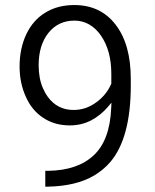

<svg xmlns="http://www.w3.org/2000/svg" viewBox="-20 -733 602 747"><path d="M399.9 -317.4Q372.1 -284.7 334.5 -264.6Q296.4 -245.1 251.5 -245.1Q192.4 -245.1 148.4 -274.4Q126.5 -288.6 109.4 -309.1Q92.3 -329.6 80.6 -356.4Q56.2 -409.7 56.2 -474.6Q56.2 -544.4 82.5 -600.1Q108.9 -655.3 156.7 -684.1Q204.6 -713.4 269 -713.4Q371.1 -713.4 429.7 -637.2Q488.8 -560.5 488.8 -426.8V-400.4Q488.8 -195.8 408.7 -102.1Q381.8 -71.3 346.4 -50.3Q311 -29.3 265.9 -18.6Q220.7 -7.8 166.5 -6.8H156.2V-68.4H168Q282.7 -70.3 344.7 -128.9Q407.2 -187 412.6 -312L413.6 -333.5ZM266.1 -305.2Q290 -305.2 312 -312.5Q334 -319.8 354 -334.5Q364.3 -341.8 372.8 -349.9Q381.3 -357.9 388.7 -366.9Q396 -376 401.9 -385.7Q407.7 -395.5 412.6 -406.2L413.1 -407.7V-409.2V-445.3Q413.1 -490.7 403.1 -527.8Q393.1 -564.9 373 -594.2Q353 -623 326.9 -637.9Q300.8 -652.8 269.5 -652.8Q206.5 -652.8 168 -604.5Q130.4 -556.6 130.4 -479.5Q130.4 -454.6 134.3 -432.6Q138.2 -410.6 146.5 -391.1Q154.8 -371.6 166.5 -355.5Q203.6 -305.2 266.1 -305.2Z"/></svg>

Font: Vazir Light UI
Style: Light-UI
Weight: 300
Designer: Saber Rastikerdar
Foundry: Saber Rastikerdar
Version: Version 30.0.0